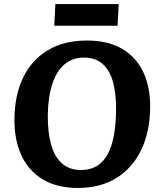

<svg xmlns="http://www.w3.org/2000/svg" viewBox="-20 -917 802 952"><path d="M51.5 -328Q53 -447.5 95.7 -534.3Q138.5 -621 218 -668.5Q297.5 -716 410.5 -716Q515 -716 585 -675.3Q655 -634.5 690.5 -559.3Q726 -484 724.5 -382Q723 -262.5 680 -173.2Q637 -84 557.5 -34.5Q478 15 365.5 15Q263.5 15 192.7 -27.2Q122 -69.5 86.2 -146.7Q50.5 -224 51.5 -328ZM217 -349Q216 -264 232.8 -202.3Q249.5 -140.5 286.5 -107.3Q323.5 -74 380.5 -74Q441 -74 479 -107.8Q517 -141.5 535.5 -206Q554 -270.5 555.5 -362.5Q557 -447 541.2 -507Q525.5 -567 489.5 -599.2Q453.5 -631.5 395.5 -631.5Q339 -631.5 299.5 -597.7Q260 -564 239.3 -500.7Q218.5 -437.5 217 -349ZM254.5 -897H568.5L563 -789.5H249Z"/></svg>

Font: Literata
Style: Italic
Weight: 400
Italic angle: -2°
Designer: Latin by Veronika Burian and Jose Scaglione. Greek by Irene Vlachou. Cyrillic by Vera Evstafieva
Foundry: TypeTogether
Version: Version 3.103;gftools[0.9.29]